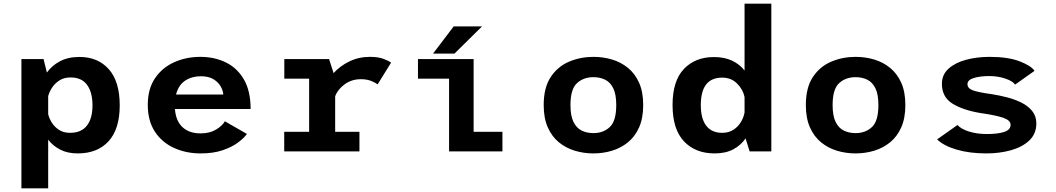

<svg xmlns="http://www.w3.org/2000/svg" viewBox="-20 -820 5720 1040"><path d="M96 -500H216L234 -427Q260.5 -464.5 304.5 -488Q348.5 -511.5 410.5 -511.5Q510.5 -511.5 569.5 -445Q628.5 -378.5 628.5 -249.5Q628.5 -121 568.2 -55Q508 11 401 11Q346 11 306.2 -9.5Q266.5 -30 241 -63.5V200H96ZM362 -400.5Q326.5 -400.5 301.2 -384Q276 -367.5 261 -343.8Q246 -320 241 -299V-202Q245.5 -181 259.8 -157.2Q274 -133.5 298.8 -117Q323.5 -100.5 359.5 -100.5Q420 -100.5 450.5 -139.2Q481 -178 481 -249.5Q481 -320.5 451.5 -360.5Q422 -400.5 362 -400.5Z M1317.5 -94.5Q1302.5 -73 1270 -48.5Q1237.5 -24 1187 -6.5Q1136.5 11 1066.5 11Q988 11 923 -18.5Q858 -48 819.2 -106.5Q780.5 -165 780.5 -252Q780.5 -339 820 -396.8Q859.5 -454.5 924.2 -483.2Q989 -512 1065 -512Q1142.5 -512 1204.2 -481.5Q1266 -451 1301.8 -388.5Q1337.5 -326 1337.5 -229.5H927.5Q932.5 -164.5 968.8 -131Q1005 -97.5 1066.5 -97.5Q1116.5 -97.5 1150.8 -118.5Q1185 -139.5 1198 -163ZM1067.5 -407Q1019 -407 983 -383.2Q947 -359.5 933.5 -308H1189.5Q1188.5 -328 1175.8 -351.2Q1163 -374.5 1136.5 -390.8Q1110 -407 1067.5 -407Z M1795.5 -106H1927V0H1519.5V-106H1654.5V-394H1520V-500H1762.5L1787 -424Q1821.5 -462.5 1872.2 -487.2Q1923 -512 1984 -512Q2030.5 -512 2059.2 -500.5Q2088 -489 2098.5 -481L2025.5 -363Q2012.5 -373 1989.5 -382Q1966.5 -391 1934 -391Q1885.5 -391 1847.8 -364Q1810 -337 1795.5 -298.5Z M2545.5 -106H2701.5V0H2412.5V-394H2244V-500H2545.5ZM2325.5 -529.5 2437.5 -677H2591L2441.5 -529.5Z M3194.5 11Q3142 11 3093.8 -3.5Q3045.5 -18 3007.5 -49Q2969.5 -80 2947.2 -130Q2925 -180 2925 -251Q2925 -345.5 2963.2 -403Q3001.5 -460.5 3063 -486.2Q3124.5 -512 3194.5 -512Q3246.5 -512 3294.8 -497.8Q3343 -483.5 3381.2 -452.5Q3419.5 -421.5 3441.8 -371.8Q3464 -322 3464 -251Q3464 -180 3441.8 -130Q3419.5 -80 3381.2 -49Q3343 -18 3294.8 -3.5Q3246.5 11 3194.5 11ZM3194.5 -99Q3248 -99 3283 -131.8Q3318 -164.5 3318 -251Q3318 -308.5 3302 -341.5Q3286 -374.5 3258 -388.2Q3230 -402 3194.5 -402Q3140.5 -402 3105.2 -369.5Q3070 -337 3070 -251Q3070 -193 3086.2 -159.8Q3102.5 -126.5 3130.5 -112.8Q3158.5 -99 3194.5 -99Z M3851 11Q3746.5 11 3684.8 -54.5Q3623 -120 3623 -251Q3623 -382 3684.5 -446.5Q3746 -511 3847 -511Q3904.5 -511 3945.8 -491.2Q3987 -471.5 4013 -438V-800H4158V0H4040.5L4018.5 -70.5Q3994 -34 3952.5 -11.5Q3911 11 3851 11ZM3776 -251Q3776 -177.5 3805.5 -139Q3835 -100.5 3892 -100.5Q3926.5 -100.5 3951.8 -116.5Q3977 -132.5 3992.5 -157.8Q4008 -183 4013 -210.5V-294.5Q4005 -334.5 3973 -367Q3941 -399.5 3892 -399.5Q3776 -399.5 3776 -251Z M4614.5 11Q4562 11 4513.8 -3.5Q4465.5 -18 4427.5 -49Q4389.5 -80 4367.2 -130Q4345 -180 4345 -251Q4345 -345.5 4383.2 -403Q4421.5 -460.5 4483 -486.2Q4544.5 -512 4614.5 -512Q4666.5 -512 4714.8 -497.8Q4763 -483.5 4801.2 -452.5Q4839.5 -421.5 4861.8 -371.8Q4884 -322 4884 -251Q4884 -180 4861.8 -130Q4839.5 -80 4801.2 -49Q4763 -18 4714.8 -3.5Q4666.5 11 4614.5 11ZM4614.5 -99Q4668 -99 4703 -131.8Q4738 -164.5 4738 -251Q4738 -308.5 4722 -341.5Q4706 -374.5 4678 -388.2Q4650 -402 4614.5 -402Q4560.5 -402 4525.2 -369.5Q4490 -337 4490 -251Q4490 -193 4506.2 -159.8Q4522.5 -126.5 4550.5 -112.8Q4578.5 -99 4614.5 -99Z M5323 11Q5231.5 11 5161.2 -9.8Q5091 -30.5 5056 -65L5166.5 -143Q5185.5 -121 5228.8 -107.5Q5272 -94 5325.5 -94Q5385.5 -94 5419.8 -105.5Q5454 -117 5454 -144Q5454 -168 5415 -181.8Q5376 -195.5 5292 -207.5Q5195 -223.5 5138.5 -259.2Q5082 -295 5082 -366Q5082 -416 5118.5 -448.5Q5155 -481 5213.8 -496.5Q5272.5 -512 5340 -512Q5441 -512 5504 -487.5Q5567 -463 5583.5 -436L5478 -361.5Q5467.5 -380 5426.5 -394Q5385.5 -408 5339 -408Q5288.5 -408 5254.5 -397.5Q5220.5 -387 5220.5 -364Q5220.5 -341 5251 -330.2Q5281.5 -319.5 5351.5 -310Q5391 -304 5433.2 -293.2Q5475.5 -282.5 5512 -264.5Q5548.5 -246.5 5571 -218.8Q5593.5 -191 5593.5 -151.5Q5593.5 -95.5 5555.8 -59.5Q5518 -23.5 5456.2 -6.2Q5394.5 11 5323 11Z"/></svg>

Font: League Mono SemiBold
Style: Regular
Weight: 600
Width: 6
Designer: Tyler Finck
Foundry: The League of Moveable Type / Tyler Finck
Version: Version 2.300;RELEASE